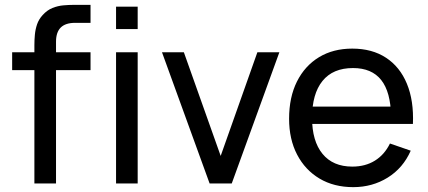

<svg xmlns="http://www.w3.org/2000/svg" viewBox="-20 -755 1760 790"><path d="M121.5 0V-569.5Q121.5 -590.5 123.5 -612.2Q125.5 -634 132.5 -654.8Q139.5 -675.5 155.5 -693Q174 -713.5 196 -722.2Q218 -731 240.8 -733Q263.5 -735 284 -735H352.5V-661H289Q249.5 -661 230 -641.8Q210.5 -622.5 210.5 -583.5V0ZM30 -466.5V-540H352.5V-466.5ZM457.5 -635.5V-727.5H546.5V-635.5ZM457.5 0V-540H546.5V0Z M842.5 0 646.5 -540H736.5L888 -113.5L1039 -540H1129.5L933.5 0Z M1433.5 15Q1354 15 1294.8 -20.2Q1235.5 -55.5 1202.5 -118.8Q1169.5 -182 1169.5 -266.5Q1169.5 -355 1202 -419.8Q1234.5 -484.5 1292.8 -519.8Q1351 -555 1429.5 -555Q1511 -555 1568.2 -517.5Q1625.5 -480 1654.2 -410.5Q1683 -341 1679 -245H1589V-277Q1587.5 -376.5 1548.5 -425.8Q1509.5 -475 1432.5 -475Q1350 -475 1307 -422Q1264 -369 1264 -270Q1264 -174.5 1307 -122Q1350 -69.5 1429.5 -69.5Q1483 -69.5 1522.5 -94Q1562 -118.5 1584.5 -164.5L1670 -135Q1638.5 -63.5 1575.2 -24.2Q1512 15 1433.5 15ZM1234 -245V-316.5H1633V-245Z"/></svg>

Font: Manrope ExtraLight Medium
Style: Regular
Weight: 500
Version: Version 4.504